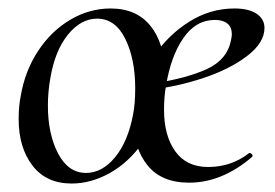

<svg xmlns="http://www.w3.org/2000/svg" viewBox="-20 -419 650 453"><path d="M24 -138Q24 -169 29 -193Q39 -252 70 -299Q101 -346 146 -372.5Q191 -399 241 -399Q302 -399 335 -358Q368 -317 368 -250Q368 -223 362 -193Q350 -130 317 -83Q284 -36 239.5 -11Q195 14 149 14Q89 14 56.5 -28.5Q24 -71 24 -138ZM294 -149Q299 -174 299 -211Q299 -280 275.5 -327.5Q252 -375 209 -375Q171 -375 140.5 -337.5Q110 -300 99 -236Q93 -203 93 -170Q93 -103 117 -57Q141 -11 183 -11Q221 -11 251.5 -48Q282 -85 294 -149ZM295 -134Q295 -160 299 -181Q309 -235 342.5 -285.5Q376 -336 426 -367.5Q476 -399 533 -399Q567 -399 585.5 -386.5Q604 -374 604 -353Q604 -318 562.5 -286.5Q521 -255 458.5 -234.5Q396 -214 338 -208L341 -222Q420 -234 468 -256Q516 -278 525 -324Q527 -334 527 -338Q527 -355 516.5 -363.5Q506 -372 487 -372Q442 -372 412.5 -329Q383 -286 372 -218Q367 -193 367 -160Q367 -99 393.5 -62Q420 -25 471 -25Q526 -25 568 -58H569Q572 -58 574.5 -55Q577 -52 575 -49Q504 12 426 12Q361 12 328 -29Q295 -70 295 -134Z"/></svg>

Font: Cormorant Garamond Medium
Style: Italic
Weight: 500
Italic angle: -10°
Designer: Christian Thalmann (Catharsis Fonts)
Foundry: Catharsis Fonts
Version: Version 4.000